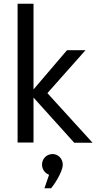

<svg xmlns="http://www.w3.org/2000/svg" viewBox="-20 -771 541 1037"><path d="M75 -1H161V-244L381 0H480L236 -268L442 -500H342L161 -288V-751H75ZM245 173 220 246H256C267 234 319 160 319 118C319 87 295 61 264 61C231 61 207 87 207 118C207 143 222 164 245 173Z"/></svg>

Font: Oakes
Style: Regular
Weight: 400
Designer: Samuel Oakes
Foundry: Samuel Oakes
Version: Version 1.003;PS 001.003;hotconv 1.0.88;makeotf.lib2.5.64775